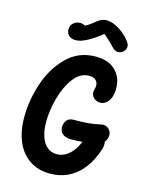

<svg xmlns="http://www.w3.org/2000/svg" viewBox="-141 -1059 903 1161"><g transform="rotate(15 310.0 -478.5)"><path d="M48.9 -276.5Q48.9 -383.8 85.1 -491.4Q121.3 -599 194.4 -670.5Q267.5 -742 372.2 -742Q447.2 -742 487.8 -707.4Q528.3 -672.8 537.7 -624.1Q547.1 -575.4 533.7 -534Q523.7 -504.9 502.3 -490Q480.9 -475 456.2 -480.9Q431.2 -487.3 419.9 -506.3Q408.6 -525.3 416.2 -549.7Q422.8 -571.9 417.5 -587.9Q412.2 -603.8 398.2 -611.8Q384.2 -619.7 364.8 -619.7Q308.1 -619.7 267 -564.6Q226 -509.5 205.1 -431Q184.2 -352.4 184.2 -284.8Q184.2 -231.8 197.3 -192.5Q210.4 -153.3 235.5 -132Q260.6 -110.6 295.3 -110.6Q339.7 -110.6 376.5 -144.7Q413.3 -178.8 434.1 -241.2Q444.2 -273 457.8 -287Q471.3 -301.1 486.5 -302.7Q501.7 -304.2 521.6 -298.2Q539.5 -292.8 549 -279.2Q558.6 -265.6 559.6 -247.8Q560.7 -229.9 554.4 -210.8Q530.1 -135.2 490.1 -85Q450.1 -34.8 398.6 -10.5Q347.1 13.7 286.9 13.7Q214.5 13.7 160.9 -21Q107.3 -55.7 78.1 -121.1Q48.9 -186.6 48.9 -276.5ZM285.2 -277.5Q285.2 -302.3 299 -320.2Q312.8 -338.1 341.2 -338Q396.1 -337.7 433.1 -341.2Q470.1 -344.8 509.9 -354Q526.7 -358 541.4 -352Q556.2 -345.9 565.2 -332.8Q574.3 -319.8 574.3 -304.5Q574.3 -280.8 561.7 -263.9Q549 -247 523.9 -240.3Q480.4 -229.8 441 -224.6Q401.5 -219.4 355 -219.8Q322.8 -219.8 304 -235Q285.2 -250.2 285.2 -277.5ZM186.5 -897.9Q200.4 -910.6 218.6 -913.5Q236.8 -916.3 253 -909.3Q269.1 -902.3 276.9 -886.8L227 -888.9Q253.2 -899.7 278.1 -915.7Q303 -931.7 322.8 -949.1Q349.4 -971.7 380.6 -971Q411.8 -970.3 443.3 -953.7Q469.3 -939.7 490 -922.2Q510.8 -904.7 529.2 -880.7Q542.8 -863.8 541.6 -846.7Q540.4 -829.7 527.2 -816.8Q512.3 -802.5 492.7 -803.4Q473.1 -804.2 457.2 -821.7Q435.5 -845.7 413.3 -865.4Q391.2 -885.1 366.1 -903.4L403.2 -902.8Q375.6 -876.2 340.1 -852.5Q304.6 -828.8 273.2 -816Q248.5 -805.5 223.6 -806.3Q198.8 -807.2 183.5 -822.2Q174.4 -831.4 171.2 -845.2Q168 -858.9 171.7 -873.3Q175.4 -887.7 186.5 -897.9Z"/></g></svg>

Font: Monaspace Radon Var
Style: Regular
Weight: 400
Designer: Riley Cran and the Lettermatic Team
Version: Version 1.000 (Monaspace Radon Var)